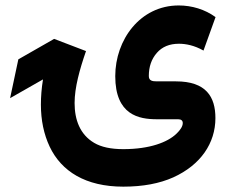

<svg xmlns="http://www.w3.org/2000/svg" viewBox="-20 -449 857 715"><path d="M439 246.1C512.2 246.1 574.2 234.4 625.5 211.4C727.5 165 782.2 84 782.2 -9.3C782.2 -88.4 747.6 -146 635.3 -146H564C546.9 -146 534.2 -148.4 534.2 -166C534.2 -200.2 543.9 -229 564 -252C584 -274.9 611.3 -286.1 646.5 -286.1C672.4 -286.1 704.1 -279.8 737.8 -260.7L782.7 -385.3C743.2 -414.1 694.3 -428.7 645.5 -428.7C501.5 -428.7 409.2 -300.3 409.2 -165.5C409.2 -20.5 497.6 -4.9 564 -4.9H643.1C654.8 -4.9 660.6 0 660.6 9.3C660.6 21 652.3 34.7 636.2 49.8C603.5 80.6 538.1 106.4 439 106.4C393.1 106.4 356.9 98.6 330.6 83C277.8 51.8 257.8 -2.9 257.8 -65.4C257.8 -122.6 276.4 -189.9 300.3 -258.8L181.6 -304.2L48.3 -228L17.6 -83.5L140.1 -153.3C134.8 -120.6 132.3 -89.4 132.3 -59.6C132.3 -1.5 143.1 50.8 165 97.2C208.5 189 298.8 246.1 439 246.1Z"/></svg>

Font: Vazirmatn ExtraBold
Style: Regular
Weight: 800
Designer: Saber Rastikerdar
Foundry: Saber Rastikerdar
Version: Version 33.003